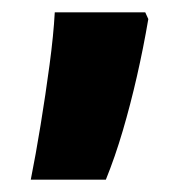

<svg xmlns="http://www.w3.org/2000/svg" viewBox="-20 -156 303 312"><path d="M221 -125Q213 -78 202.5 -32Q192 14 179.5 56.5Q167 99 152 136H30Q38 96 46 47Q54 -2 60.5 -50.5Q67 -99 69 -136H216Z"/></svg>

Font: Noto Sans Display Condensed ExtraBold
Style: Regular
Weight: 800
Width: 3
Designer: Monotype Design Team
Foundry: Monotype Imaging Inc.
Version: Version 2.003